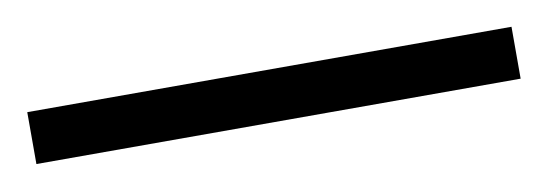

<svg xmlns="http://www.w3.org/2000/svg" viewBox="-26 30 468 164"><g transform="rotate(-10 208.0 111.5)"><path d="M418 134V89H-2V134Z"/></g></svg>

Font: Noto Sans Armenian SemiCondensed Light
Style: Regular
Weight: 300
Width: 4
Designer: Monotype Design Team
Foundry: Monotype Imaging Inc.
Version: Version 2.008